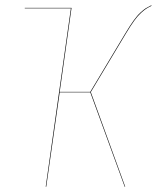

<svg xmlns="http://www.w3.org/2000/svg" viewBox="-20 -710 596 730"><path d="M555.2 -689.9 556.2 -688Q542.5 -681.2 535.4 -676.5Q528.3 -671.9 516.1 -660.9Q503.9 -649.9 490.2 -631.1Q476.6 -612.3 459 -583L325.2 -359.9L456.1 0H454.1L323.2 -358.9H207L155.8 0H153.8L249.5 -678.2H74.2V-680.2H252L207 -360.8H323.2L457 -584Q474.6 -613.3 488.3 -632.3Q502 -651.4 514.4 -662.6Q526.9 -673.8 534.2 -678.5Q541.5 -683.1 555.2 -689.9Z"/></svg>

Font: Fira Sans Compressed Two
Style: Italic
Weight: 100
Width: 3
Italic angle: -8°
Designer: Carrois Corporate & Edenspiekermann AG
Foundry: Carrois Corporate GbR & Edenspiekermann AG
Version: Version 4.203;PS 004.203;hotconv 1.0.88;makeotf.lib2.5.64775